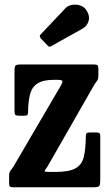

<svg xmlns="http://www.w3.org/2000/svg" viewBox="-20 -793 462 813"><path d="M209 -455Q162.5 -455 139 -439.8Q115.5 -424.5 107.5 -394.8Q99.5 -365 99 -322Q99 -311.5 96.5 -307.2Q94 -303 82.5 -303H62.5Q49.5 -303 45.5 -306Q41.5 -309 41.5 -322V-493.5Q41.5 -511.5 46 -515.8Q50.5 -520 69 -520H377Q388.5 -520 392.5 -517Q396.5 -514 396.5 -502V-474.5Q396.5 -458.5 392 -452.2Q387.5 -446 381.5 -438L180 -86Q170 -73 168.8 -69Q167.5 -65 191.5 -65H215.5Q272 -65 299.2 -80Q326.5 -95 334.8 -128.5Q343 -162 343.5 -217Q344 -226.5 347.2 -229.2Q350.5 -232 360.5 -232H387.5Q397 -232 400.8 -229.5Q404.5 -227 404.5 -217.5V-31.5Q404.5 -10.5 400 -5.2Q395.5 0 375 0H37Q26 0 22.2 -3.2Q18.5 -6.5 18.5 -17.5V-47.5Q18.5 -62.5 24 -69.8Q29.5 -77 36 -86L238.5 -432Q244.5 -442.5 244.2 -448.8Q244 -455 222.5 -455ZM181.5 -600.5 152.5 -630.5Q144.5 -639.5 152.5 -647.5L256.5 -757.5Q267 -769 284.2 -772.2Q301.5 -775.5 318.5 -770.2Q335.5 -765 345 -751Q361.5 -726.5 355.2 -704.5Q349 -682.5 330 -672L199.5 -599Q193.5 -595 190 -595Q186.5 -595 181.5 -600.5Z"/></svg>

Font: Besley* Condensed Semi
Style: Regular
Weight: 600
Width: 3
Designer: Owen Earl
Foundry: indestructible type*
Version: Version 3.000; ttfautohint (v1.8.3)